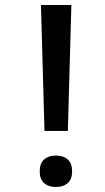

<svg xmlns="http://www.w3.org/2000/svg" viewBox="-20 -734 416 764"><path d="M143 -714H264L250 -213H157ZM138 -52Q138 -84 155.5 -99.5Q173 -115 202 -115Q232 -115 249.5 -99.5Q267 -84 267 -52Q267 -21 249.5 -5.5Q232 10 202 10Q173 10 155.5 -5.5Q138 -21 138 -52Z"/></svg>

Font: Noto Sans Oriya Medium
Style: Regular
Weight: 500
Version: Version 2.003